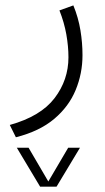

<svg xmlns="http://www.w3.org/2000/svg" viewBox="-20 -244 387 708"><path d="M127.9 444.3 42 300.8H85.4L158.2 425.3L231.4 300.8H274.9L188.5 444.3ZM250.5 -224.1Q269 -178.7 276.6 -132.3Q284.2 -85.9 284.2 -40.5Q284.2 26.9 259 87.9Q233.9 148.9 179.7 194.6Q125.5 240.2 38.6 262.2L16.1 216.8Q129.9 185.1 181.2 117.9Q232.4 50.8 232.4 -32.7Q232.4 -73.2 224.6 -117.2Q216.8 -161.1 199.2 -205.6Z"/></svg>

Font: Vazir Thin WOL-UI
Style: Thin-WOL-UI
Weight: 100
Designer: Saber Rastikerdar
Foundry: Saber Rastikerdar
Version: Version 30.1.0